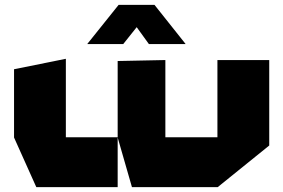

<svg xmlns="http://www.w3.org/2000/svg" viewBox="-20 -774 1169 793"><path d="M878 -1V-526H1092V-173L879 -1ZM130 -1 38 -206V-207H466V-1ZM38 -207V-488L251 -531H252V-207ZM525 -1 466 -206V-207H878V-1ZM466 -207V-522L662 -526H663V-207ZM595 -592 496 -729 618 -754 746 -593V-592ZM341 -592V-593L470 -754H618L489 -592Z"/></svg>

Font: Foldit ExtraBold
Style: Regular
Weight: 800
Version: Version 1.003